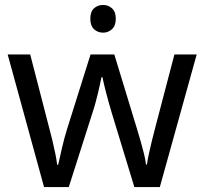

<svg xmlns="http://www.w3.org/2000/svg" viewBox="-20 -757 826 776"><path d="M397 -737Q417 -737 432.5 -723.5Q448 -710 448 -681Q448 -653 432.5 -639Q417 -625 397 -625Q375 -625 360 -639Q345 -653 345 -681Q345 -710 360 -723.5Q375 -737 397 -737ZM431 -303Q425 -324 419 -344.5Q413 -365 408.5 -383.5Q404 -402 400 -418Q396 -434 394 -445H390Q388 -434 384.5 -418Q381 -402 376.5 -383Q372 -364 366.5 -343.5Q361 -323 354 -302L258 -1H158L11 -537H102L176 -251Q184 -222 191 -192.5Q198 -163 203.5 -136.5Q209 -110 211 -91H215Q218 -103 222 -121Q226 -139 230.5 -159Q235 -179 240.5 -199Q246 -219 251 -235L346 -537H442L534 -235Q541 -212 548.5 -186Q556 -160 562 -135.5Q568 -111 570 -92H574Q576 -109 581.5 -134.5Q587 -160 594.5 -190.5Q602 -221 610 -251L685 -537H775L626 -1H523Z"/></svg>

Font: lgurmukhi85
Style: Book
Weight: 400
Designer: Jelle Bosma - Monotype Design Team
Foundry: Monotype Imaging Inc.
Version: Version 2.003